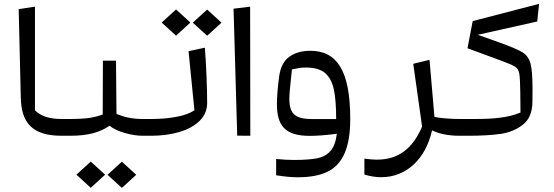

<svg xmlns="http://www.w3.org/2000/svg" viewBox="-20 -688 2808 973"><path d="M335.4 -85H291.5C231 -85 186 -99.6 157.2 -128.9V-654.3L74.7 -641.6L85.4 -191.9C88.4 -68.8 140.6 0 291.5 0H335.4Z M291.5 -85V0H335.4C425.8 0 486.3 -17.1 535.2 -50.8C554.2 -35.6 580.1 -23.4 612.3 -14.2C644.5 -4.9 674.8 0 703.6 0H747.6V-85H703.6C647 -85 607.9 -95.2 570.3 -110.8L567.9 -380.4H501.5L500.5 -107.9C479 -99.6 456.1 -93.8 431.6 -90.3C406.7 -86.9 375 -85 335.4 -85ZM367.2 197.3 439.9 263.7 512.7 197.3 439.9 130.9ZM524.9 197.8 597.7 264.2 670.4 197.8 597.7 131.3Z M799.3 -573.7 872.1 -507.3 944.8 -573.7 872.1 -640.1ZM957 -573.2 1029.8 -506.8 1102.5 -573.2 1029.8 -639.6ZM935.5 -428.7 965.3 -128.9C942.4 -113.8 911.1 -102.5 872.6 -95.7C834 -88.4 792 -85 747.6 -85H703.6V0H747.6C797.9 0 844.2 -6.3 887.2 -18.6C930.2 -30.8 964.8 -49.8 990.7 -74.7C1016.6 -99.6 1029.8 -130.4 1029.8 -166C1029.8 -199.2 1028.8 -245.6 1026.4 -305.2C1023.9 -364.3 1021 -411.6 1018.1 -446.3Z M1182.1 -0.5 1248.5 0 1247.6 -654.3 1163.6 -644Z M1379.4 200.2C1421.9 207 1458.5 210.4 1488.8 210.4C1550.3 210.4 1600.6 201.2 1639.2 182.6C1716.3 145 1754.9 61.5 1754.9 -85C1754.9 -331.1 1687 -430.7 1552.2 -430.7C1509.8 -430.7 1474.1 -420.4 1446.3 -400.4C1418 -380.4 1400.9 -346.7 1394.5 -299.8C1387.2 -243.7 1383.3 -197.3 1383.3 -161.1C1383.3 -52.7 1423.3 0.5 1548.8 0.5C1587.9 0.5 1633.8 -2.9 1687 -10.3C1682.1 29.3 1671.4 58.6 1654.3 77.6C1637.2 96.7 1614.7 108.9 1586.9 114.3C1559.1 119.6 1519.5 122.6 1469.2 122.6C1445.3 122.6 1415 121.1 1379.4 117.7ZM1446.3 -188C1446.3 -208 1449.7 -246.6 1456.1 -304.2L1459.5 -336.4C1479.5 -340.3 1493.7 -342.8 1502 -344.2C1509.8 -345.2 1519.5 -345.7 1530.8 -345.7C1573.2 -345.7 1605.5 -336.4 1627.4 -317.9C1649.4 -298.8 1664.1 -271 1671.9 -234.4C1679.7 -197.8 1683.6 -147.5 1683.6 -84.5H1563.5C1475.1 -84.5 1446.3 -111.3 1446.3 -188Z M1826.7 196.8C1856.4 205.6 1885.3 210 1912.6 210C2038.1 210 2137.2 118.7 2169.4 -27.3C2207 -9.3 2253.4 0 2308.6 0H2352.5V-85H2308.6C2286.1 -85 2263.2 -85.9 2239.7 -87.9C2216.3 -89.4 2196.8 -92.3 2181.6 -95.7L2156.7 -384.8L2074.2 -364.7L2119.1 -46.4C2070.8 66.4 1998 121.1 1889.2 121.1C1870.6 121.1 1849.6 119.1 1826.7 115.7Z M2617.7 -117.7C2555.2 -90.8 2476.6 -85 2386.7 -85H2352.5H2308.6V0H2352.5C2417 0 2471.2 -2.9 2515.6 -9.3C2560.1 -15.6 2598.1 -31.2 2629.9 -56.2C2661.6 -81.1 2677.7 -119.6 2678.2 -171.4L2678.7 -234.9C2678.7 -296.9 2675.3 -340.8 2668.5 -366.2C2661.6 -391.1 2647.9 -410.2 2627.9 -422.9C2607.4 -435.5 2568.4 -452.1 2510.7 -472.7L2401.4 -511.7L2702.6 -579.1L2711.9 -668.5L2375.5 -581.1L2349.1 -443.4L2526.9 -377.9C2560.1 -365.7 2582 -356 2592.3 -348.6C2602.5 -341.3 2609.4 -329.6 2611.8 -314C2614.3 -297.9 2616.2 -266.6 2616.7 -219.2Z"/></svg>

Font: SG Kara Light
Style: Regular
Weight: 400
Designer: Damoon Khanjanzadeh
Version: Version 1.000